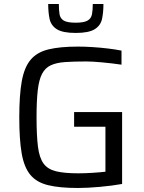

<svg xmlns="http://www.w3.org/2000/svg" viewBox="-20 -928 716 956"><path d="M368 8Q277 8 219.5 -6Q162 -20 131 -57.5Q100 -95 88 -164Q76 -233 76 -344Q76 -455 88.5 -524Q101 -593 132.5 -630.5Q164 -668 221 -682Q278 -696 368 -696Q402 -696 441 -693.5Q480 -691 517.5 -686.5Q555 -682 585 -676V-606Q537 -613 488 -617.5Q439 -622 410 -622Q348 -622 304.5 -619Q261 -616 233 -603Q205 -590 189.5 -560.5Q174 -531 168 -478.5Q162 -426 162 -344Q162 -253 169 -197.5Q176 -142 197 -113.5Q218 -85 259.5 -75Q301 -65 370 -65Q401 -65 440.5 -67.5Q480 -70 505 -73V-297H349V-370H588V-12Q538 -3 476.5 2.5Q415 8 368 8ZM357 -764Q292 -764 263 -782.5Q234 -801 227 -833.5Q220 -866 220 -908H273Q273 -878 276.5 -857Q280 -836 297.5 -825.5Q315 -815 357 -815Q398 -815 416 -825.5Q434 -836 438 -857Q442 -878 442 -908H495Q495 -866 488 -833.5Q481 -801 451.5 -782.5Q422 -764 357 -764Z"/></svg>

Font: Saira
Style: Regular
Weight: 400
Designer: Hector Gatti with collaboration of the Omnibus-Type team
Foundry: Omnibus-Type
Version: Version 1.100; ttfautohint (v1.8.3)